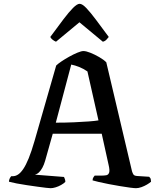

<svg xmlns="http://www.w3.org/2000/svg" viewBox="-20 -988 835 1008"><path d="M246 0Q241 0 222 -2Q203 -4 176 -8Q149 -12 120.5 -16Q92 -20 67 -25Q42 -30 27 -34Q27 -43 31 -51Q35 -59 39 -63H48Q61 -63 74.5 -71.5Q88 -80 102 -100.5Q116 -121 130.5 -156.5Q145 -192 161 -247L275 -644Q284 -653 302.5 -665.5Q321 -678 343.5 -690.5Q366 -703 386.5 -711.5Q407 -720 418 -720Q432 -720 454.5 -711Q477 -702 500.5 -688.5Q524 -675 538 -661L673 -89Q676 -79 680.5 -72Q685 -65 700 -64L763 -60Q766 -56 769 -53Q772 -50 773 -34Q765 -27 751.5 -19Q738 -11 722.5 -5.5Q707 0 694 0Q685 0 662 -3Q639 -6 609.5 -11Q580 -16 551 -21.5Q522 -27 499 -32.5Q476 -38 466 -41Q466 -51 471 -58Q476 -65 477 -66H511Q527 -66 538 -68Q549 -70 553 -82Q557 -94 550 -123L514 -286H257L217 -144Q211 -123 202.5 -107.5Q194 -92 184.5 -83Q175 -74 163 -71L316 -59Q317 -56 320 -49.5Q323 -43 323 -33Q315 -25 301 -17Q287 -9 272 -4.5Q257 0 246 0ZM273 -344Q325 -344 369.5 -346Q414 -348 447 -350.5Q480 -353 497 -356L439 -613Q417 -628 395.5 -636.5Q374 -645 354 -649ZM274 -769Q264 -773 255.5 -780Q247 -787 244 -794Q283 -847 312.5 -886Q342 -925 363.5 -946.5Q385 -968 398 -968Q412 -968 433.5 -945.5Q455 -923 484.5 -883.5Q514 -844 551 -794Q547 -789 539.5 -780.5Q532 -772 520 -769L397 -871Z"/></svg>

Font: Texturina 12pt Medium
Style: Regular
Weight: 500
Designer: Guillermo Torres Carreño
Foundry: Omnibus-Type
Version: Version 1.002